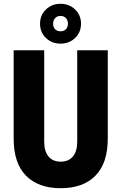

<svg xmlns="http://www.w3.org/2000/svg" viewBox="-20 -976 640 1012"><path d="M300 16Q182 16 117 -50Q52 -116 52 -245V-711H213V-229Q213 -179 235.5 -151.5Q258 -124 300 -124Q342 -124 364.5 -151.5Q387 -179 387 -229V-711H548V-245Q548 -116 483 -50Q418 16 300 16ZM299 -746Q253 -746 222 -776Q191 -806 191 -851Q191 -896 222 -926Q253 -956 299 -956Q345 -956 376 -926Q407 -896 407 -851Q407 -806 376 -776Q345 -746 299 -746ZM299 -811Q317 -811 327.5 -822Q338 -833 338 -851Q338 -869 327.5 -880.5Q317 -892 299 -892Q281 -892 270.5 -880.5Q260 -869 260 -851Q260 -833 270.5 -822Q281 -811 299 -811Z"/></svg>

Font: Geist Mono ExtraBold
Style: Regular
Weight: 800
Monospace: yes
Designer: Basement.studio, Andrés Briganti, Mateo Zaragoza
Foundry: Basement.studio, Vercel, Andrés Briganti, Guido Ferreyra, Mateo Zaragoza
Version: Version 1.500; ttfautohint (v1.8.4.7-5d5b)